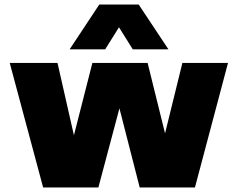

<svg xmlns="http://www.w3.org/2000/svg" viewBox="-20 -828 1050 848"><path d="M170.5 0 23 -550H234L306.5 -230.5L388 -550H632L709 -239L785.5 -550H987L841 0H597L507.5 -349.5L414.5 0ZM287.5 -610 418.5 -808H592.5L724 -610H566.5L505.5 -707.5L444.5 -610Z"/></svg>

Font: Encode Sans Semi Expanded Black
Style: Regular
Weight: 900
Width: 6
Designer: Multiple Designers
Foundry: Impallari Type
Version: Version 3.000; ttfautohint (v1.8.3) -l 8 -r 50 -G 200 -x 14 